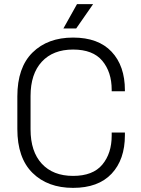

<svg xmlns="http://www.w3.org/2000/svg" viewBox="-20 -896 681 930"><path d="M334 14Q211 14 137.5 -58.5Q64 -131 64 -271V-429Q64 -569 137.5 -641.5Q211 -714 334 -714Q456 -714 520.5 -645.5Q585 -577 585 -459V-454H521V-461Q521 -547 475.5 -601.5Q430 -656 334 -656Q237 -656 182.5 -597Q128 -538 128 -431V-269Q128 -162 182.5 -103Q237 -44 334 -44Q430 -44 475.5 -98.5Q521 -153 521 -239V-254H585V-241Q585 -123 520.5 -54.5Q456 14 334 14ZM349 -758H287L353 -876H431Z"/></svg>

Font: Space Grotesk Variable Light
Style: Regular
Weight: 300
Designer: Florian Karsten
Foundry: Florian Karsten
Version: Version 2.000